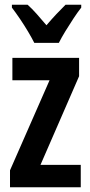

<svg xmlns="http://www.w3.org/2000/svg" viewBox="-20 -786 379 806"><path d="M319 0H22V-71L188 -449H32V-543H312V-466L150 -94H319ZM124 -606Q114 -626 98 -653Q82 -680 64 -706.5Q46 -733 30 -754V-766H96Q114 -750 134 -727.5Q154 -705 175 -680Q199 -708 216.5 -726.5Q234 -745 255 -766H321V-754Q306 -735 288.5 -708.5Q271 -682 254.5 -655Q238 -628 227 -606Z"/></svg>

Font: Noto Sans Thai ExtCond SemBd
Style: Regular
Weight: 600
Width: 2
Designer: Monotype Design Team
Foundry: Monotype Imaging Inc.
Version: Version 2.002; ttfautohint (v1.8.4.7-5d5b)